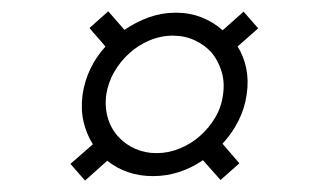

<svg xmlns="http://www.w3.org/2000/svg" viewBox="-20 -526 540 336"><path d="M166 -360.6Q169.2 -381.7 180 -400.3Q190.7 -418.8 206 -432.5Q221.6 -446.9 241.5 -455.2Q261.3 -463.6 282.6 -463.6Q303.1 -463.6 320.5 -455.6Q337.8 -447.7 349.9 -434.4Q361.7 -420.4 367.6 -401.4Q373.5 -382.5 370.3 -360.6Q367.7 -339.1 356.8 -320.6Q345.8 -302 330.2 -288.3Q314.5 -274.3 294.7 -266.2Q274.8 -258 253.9 -258Q234.2 -258 217.2 -265.4Q200.3 -272.7 188.2 -285.6Q175 -299.3 169 -318.6Q163 -338 166 -360.6ZM124.6 -361Q121.2 -335.6 126 -313.8Q130.9 -292.1 142.5 -273.5L103.3 -239.2L128.8 -210L167.7 -244.7Q184.1 -231.5 204.2 -224.7Q224.2 -217.8 247.6 -217.8Q271.4 -217.8 293.5 -225Q315.5 -232.1 335.1 -245.7Q342.9 -236.7 350.5 -228.4Q358.2 -220 366 -211L398.9 -240.2L369.4 -274.5Q385.8 -292.1 397.1 -314.2Q408.3 -336.2 411.7 -361Q415.3 -384.8 411 -406Q406.7 -427.3 395.8 -444.7L431.8 -476.4L406.3 -505.6L369.6 -473Q353.8 -487.3 333 -495.5Q312.2 -503.8 287.7 -503.8Q263.3 -503.8 240.6 -495.7Q217.8 -487.5 197.8 -473.7L169.5 -506.2L136.6 -477Q143.4 -468.6 150.6 -460.7Q157.7 -452.9 164.5 -444.5Q148.5 -426.9 138.3 -405.8Q128.2 -384.8 124.6 -361Z"/></svg>

Font: Josefin Slab Thin
Style: Italic
Weight: 100
Italic angle: -12°
Designer: Santiago Orozco
Foundry: Typemade
Version: Version 2.000